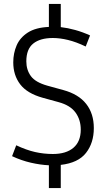

<svg xmlns="http://www.w3.org/2000/svg" viewBox="-20 -825 539 970"><path d="M454 -178Q454 -103 414.5 -52.5Q375 -2 287 8V125H227V10Q184 8 136 -3Q88 -14 41 -36L62 -91Q113 -67 157 -57Q201 -47 247 -47Q314 -47 351 -78.5Q388 -110 388 -170Q388 -220 361.5 -256.5Q335 -293 276 -309L196 -331Q117 -353 82 -399Q47 -445 47 -510Q47 -556 64 -595.5Q81 -635 120.5 -660.5Q160 -686 227 -689V-805H287V-688Q322 -684 360 -673.5Q398 -663 435 -646L413 -590Q365 -613 324 -623Q283 -633 247 -633Q183 -633 148 -605Q113 -577 113 -515Q113 -472 136 -440.5Q159 -409 220 -392L300 -370Q377 -349 415.5 -300Q454 -251 454 -178Z"/></svg>

Font: Inria Sans Light
Style: Regular
Weight: 300
Designer: Black Foundry Team
Foundry: Black Foundry
Version: Version 1.2; ttfautohint (v1.8.3)